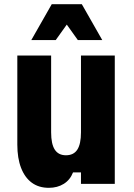

<svg xmlns="http://www.w3.org/2000/svg" viewBox="-20 -881 640 920"><path d="M530 -615V0H368V-55H330Q316 -19 285.5 0Q255 19 214 19Q166 19 132.5 -5.5Q99 -30 81 -76.5Q63 -123 63 -188V-615H225V-247Q225 -191 242.5 -164Q260 -137 296 -137Q333 -137 350.5 -164Q368 -191 368 -247V-615ZM130 -689 228 -861H372L470 -689H353L258 -822H342L247 -689Z"/></svg>

Font: Martian Mono Condensed
Style: Bold
Weight: 700
Width: 3
Designer: Roman Shamin
Foundry: Evil Martians
Version: Version 1.000